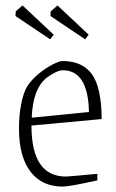

<svg xmlns="http://www.w3.org/2000/svg" viewBox="-20 -678 429 708"><path d="M50 -204Q50 -253 58 -294Q66 -335 80 -359Q96 -384 122 -405.5Q148 -427 173.5 -440Q199 -453 210 -453Q283 -453 318.5 -405Q354 -357 355 -239L96 -215Q96 -27 223 -27Q232 -27 339 -37V-13Q237 10 211 10Q134 10 92 -45.5Q50 -101 50 -204ZM308 -265Q305 -419 211 -419Q201 -419 185 -411.5Q169 -404 153 -392Q101 -352 97 -244ZM37 -619 38 -636 63 -658 178 -550 165 -533ZM166 -619 167 -636 192 -658 307 -550 294 -533Z"/></svg>

Font: Grenze ExtraLight
Style: Regular
Weight: 275
Designer: Renata Polastri
Foundry: Omnibus-Type
Version: Version 1.002; ttfautohint (v1.8)